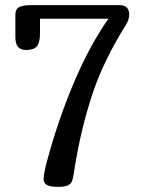

<svg xmlns="http://www.w3.org/2000/svg" viewBox="-20 -729 570 749"><path d="M100 -709H447Q466 -709 475 -699Q484 -689 484 -674Q484 -653 473 -635Q384 -494 339.5 -359Q295 -224 270 -67Q268 -57 268 -53Q265 -33 261 -22.5Q257 -12 245 -6Q233 0 208 0Q176 0 163 -7.5Q150 -15 150 -30Q150 -49 163 -99Q207 -263 269 -408.5Q331 -554 403 -656H136V-599Q136 -563 124 -548.5Q112 -534 83 -534Q61 -534 50.5 -546Q40 -558 40 -584V-672Q40 -693 54.5 -701Q69 -709 100 -709Z"/></svg>

Font: Marmelad for Arash.Academy
Style: Regular
Weight: 400
Designer: Manvel Shmavonyan
Foundry: Cyreal
Version: Version 1.110;Glyphs 3.2 (3202)